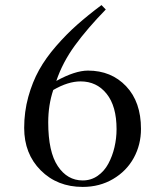

<svg xmlns="http://www.w3.org/2000/svg" viewBox="-20 -737 635 764"><path d="M76.2 -228Q76.2 -292 92.5 -351.3Q108.9 -410.6 135.5 -458.5Q162.1 -506.3 203.4 -553.7Q244.6 -601.1 286.9 -638.4Q329.1 -675.8 383.8 -716.8L400.9 -699.2Q327.6 -624 278.3 -556.4Q229 -488.8 204.1 -415Q278.8 -456.1 330.1 -456.1Q422.9 -456.1 481.9 -393.8Q541 -331.5 541 -224.1Q541 -161.1 512.2 -108.6Q483.4 -56.2 429.9 -24.7Q376.5 6.8 309.1 6.8Q208 6.8 142.1 -59.1Q76.2 -125 76.2 -228ZM171.9 -250Q171.9 -132.8 210 -75.9Q248 -19 309.1 -19Q342.3 -19 368.7 -37.4Q395 -55.7 411.1 -85.7Q427.2 -115.7 435.5 -151.1Q443.8 -186.5 443.8 -223.1Q443.8 -314.5 404.3 -363.8Q364.7 -413.1 300.8 -413.1Q250.5 -413.1 191.9 -378.9Q171.9 -319.3 171.9 -250Z"/></svg>

Font: Dehuti
Style: Bold
Weight: 700
Version: Version 1.2